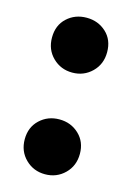

<svg xmlns="http://www.w3.org/2000/svg" viewBox="-86 -548 413 602"><g transform="rotate(15 120.5 -247.0)"><path d="M31 -413Q31 -453 57 -477Q83 -501 120.5 -501Q158 -501 184 -477Q210 -453 210 -413Q210 -374 184 -348.5Q158 -323 120.5 -323Q83 -323 57 -348.5Q31 -374 31 -413ZM31 -83Q31 -122 57 -146.5Q83 -171 120.5 -171Q158 -171 184 -146.5Q210 -122 210 -83Q210 -44 184 -18.5Q158 7 120.5 7Q83 7 57 -18.5Q31 -44 31 -83Z"/></g></svg>

Font: Montserrat Ace
Style: Bold
Weight: 700
Designer: Julieta Ulanovsky
Foundry: Julieta Ulanovsky
Version: Version 1